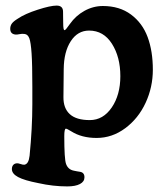

<svg xmlns="http://www.w3.org/2000/svg" viewBox="-20 -479 602 687"><path d="M95.7 -106V-168.5Q95.7 -248.5 93 -288.1Q90.3 -327.6 85 -341.8Q79.6 -356 68.4 -357.4Q59.1 -358.9 49.3 -356.7Q39.6 -354.5 34.2 -355.5Q16.6 -357.9 16.6 -376Q16.6 -386.7 22.5 -394.8Q28.3 -402.8 43.5 -412.1Q69.3 -429.7 115 -444.3Q160.6 -459 182.6 -459Q205.6 -459 205.6 -437Q205.6 -431.6 205.8 -419.2Q206.1 -406.7 206.1 -397.9Q206.1 -383.8 207.3 -377.2Q208.5 -370.6 211.4 -371.1Q214.8 -371.1 230 -393.1Q251 -422.9 282.2 -440.2Q313.5 -457.5 348.1 -457.5Q407.7 -457.5 448.7 -427Q489.7 -396.5 508.3 -346.2Q526.9 -295.9 526.9 -229.5Q526.9 -167 501 -111.1Q475.1 -55.2 428.2 -20.3Q381.3 14.6 325.7 14.6Q272.5 14.6 235.4 -8.8Q219.7 -18.6 215.8 -18.6Q210 -18.6 210 8.3Q210 90.3 216.3 107.4Q223.6 127.9 244.6 131.8Q248 132.8 255.6 134Q263.2 135.3 266.1 135.7Q282.2 138.2 282.2 155.3Q282.2 170.9 266.1 179.4Q250 188 220.7 188Q169.9 188 117.7 176.3Q66.9 166.5 44.7 154.5Q22.5 142.6 22.5 126Q22.5 117.2 26.9 111.8Q31.2 106.4 38.6 105.5Q44.4 104.5 53 107.7Q61.5 110.8 66.9 110.4Q82.5 108.4 85.9 78.1Q95.7 -21 95.7 -106ZM301.3 -49.3Q349.1 -49.3 379.9 -94.5Q410.6 -139.6 410.6 -206.5Q410.6 -274.9 380.6 -322.3Q350.6 -369.6 298.8 -369.6Q257.8 -369.6 233.2 -331.5Q208.5 -293.5 208 -231.4L207 -131.8Q206.5 -91.8 229.7 -70.6Q252.9 -49.3 301.3 -49.3Z"/></svg>

Font: Cooper* SemiBold
Style: Regular
Weight: 600
Designer: Owen Earl
Foundry: indestructible type*
Version: Version 0.001